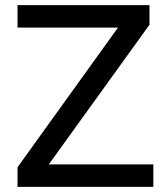

<svg xmlns="http://www.w3.org/2000/svg" viewBox="-20 -725 636 745"><path d="M48 0V-76L463 -653V-618H48V-705H560V-629L144 -52V-87H575V0Z"/></svg>

Font: Nunito Sans 12pt ExtraLight 12pt SemiBold
Style: Regular
Weight: 600
Version: Version 3.101;gftools[0.9.27]